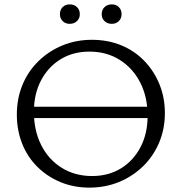

<svg xmlns="http://www.w3.org/2000/svg" viewBox="-20 -849 830 878"><path d="M389 9Q317 9 256 -16.5Q195 -42 150 -87Q105 -132 81 -193Q57 -254 57 -325Q57 -399 83 -461.5Q109 -524 156.5 -570Q204 -616 266 -641.5Q328 -667 400 -667Q473 -667 534 -642Q595 -617 639.5 -571Q684 -525 709 -464Q734 -403 734 -332Q734 -259 707.5 -196.5Q681 -134 633.5 -88Q586 -42 523.5 -16.5Q461 9 389 9ZM401 -44Q476 -44 533 -79Q590 -114 622.5 -176Q655 -238 655 -319Q655 -406 621 -472Q587 -538 527 -575.5Q467 -613 389 -613Q314 -613 257 -578Q200 -543 167.5 -481Q135 -419 135 -338Q135 -252 168.5 -185.5Q202 -119 262.5 -81.5Q323 -44 401 -44ZM81 -309V-361H711V-309ZM299 -740Q279 -740 266.5 -752.5Q254 -765 254 -784Q254 -804 266.5 -816.5Q279 -829 299 -829Q319 -829 332 -816.5Q345 -804 345 -784Q345 -765 332 -752.5Q319 -740 299 -740ZM491 -740Q471 -740 458 -752.5Q445 -765 445 -784Q445 -804 458 -816.5Q471 -829 491 -829Q511 -829 523.5 -816.5Q536 -804 536 -784Q536 -765 523.5 -752.5Q511 -740 491 -740Z"/></svg>

Font: Ysabeau Office
Style: Regular
Weight: 400
Designer: Christian Thalmann (Catharsis Fonts)
Version: Version 2.001;gftools[0.9.30]; featfreeze: tnum,lnum,ss02